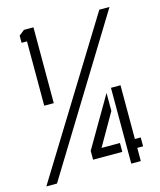

<svg xmlns="http://www.w3.org/2000/svg" viewBox="-105 -760 698 836"><g transform="rotate(-15 244.5 -342.0)"><path d="M382.8 0V-341.8H425.8V-99.6H452.1V-59.6H425.8V0ZM57.6 -631.8V-664.1L82 -683.6H125V-341.8H82V-631.8ZM226.6 -59.6V-99.6L358.4 -325.2V-244.1L275.4 -99.6H358.4V-59.6ZM0 0 421.9 -683.6H467.8L47.9 0Z"/></g></svg>

Font: Post No Bills Colombo
Style: Medium
Weight: 600
Designer: Kosala Senevirathne, Siva Puranthara, Lasantha Premarathna, Tharique Azeez
Foundry: Mooniak
Version: Version 1.220 ; ttfautohint (v1.5)